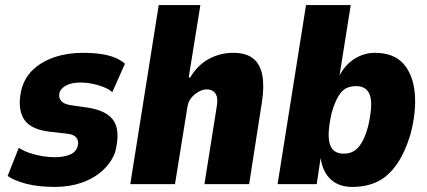

<svg xmlns="http://www.w3.org/2000/svg" viewBox="-20 -725 1682 756"><path d="M197 11Q130 11 83 -1.5Q36 -14 10 -32L54 -143Q74 -130 98.5 -122Q123 -114 148 -110Q173 -106 195 -106Q232 -106 256 -116.5Q280 -127 286 -150Q291 -170 281 -182.5Q271 -195 249 -198L171 -207Q95 -217 71.5 -260.5Q48 -304 65 -375Q78 -421 111.5 -452Q145 -483 195 -500Q245 -517 306 -517Q347 -517 379.5 -512Q412 -507 435 -497Q458 -487 472 -474L422 -362Q407 -377 370 -388.5Q333 -400 297 -400Q263 -400 241.5 -389Q220 -378 214 -360Q210 -341 220.5 -328Q231 -315 258 -311L327 -301Q402 -289 428 -249Q454 -209 434 -128Q420 -87 385.5 -55Q351 -23 302.5 -6Q254 11 197 11Z M493 0 605 -705H769L723 -420H729Q758 -469 802.5 -493Q847 -517 898 -517Q949 -517 977 -494.5Q1005 -472 1013 -428Q1021 -384 1011 -321L961 0H785L833 -303Q838 -331 833.5 -345.5Q829 -360 818.5 -366.5Q808 -373 794 -373Q778 -373 761.5 -363.5Q745 -354 733 -339.5Q721 -325 718 -304L669 0Z M1367 11Q1315 11 1283 -18Q1251 -47 1243 -100H1242L1227 0H1073L1185 -705H1361L1316 -422H1314Q1329 -453 1351 -474Q1373 -495 1400 -506Q1427 -517 1455 -517Q1530 -517 1568 -474.5Q1606 -432 1613 -360Q1620 -288 1597 -199Q1574 -122 1540.5 -75.5Q1507 -29 1464.5 -9Q1422 11 1367 11ZM1333 -120Q1355 -120 1371.5 -129Q1388 -138 1402.5 -160.5Q1417 -183 1429 -226Q1449 -311 1437 -348.5Q1425 -386 1382 -386Q1362 -386 1345 -378.5Q1328 -371 1313.5 -348Q1299 -325 1286 -281Q1267 -197 1278.5 -158.5Q1290 -120 1333 -120Z"/></svg>

Font: Nunito Sans 7pt Condensed Black
Style: Italic
Weight: 900
Width: 3
Italic angle: -9°
Designer: Vernon Adams
Foundry: Vernon Adams
Version: Version 3.101;gftools[0.9.27]